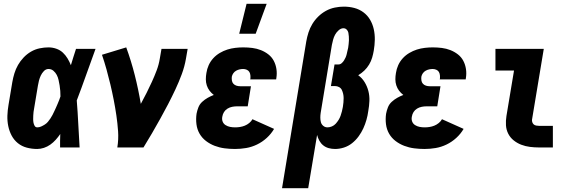

<svg xmlns="http://www.w3.org/2000/svg" viewBox="-20 -778 3040 1013"><path d="M176 8Q148 8 121.5 1Q95 -6 74.5 -22.5Q54 -39 41.5 -62.5Q29 -86 23.5 -113Q18 -140 19 -168Q20 -196 25 -225L45 -345Q49 -368 56 -391Q63 -414 75 -435Q87 -456 104.5 -474.5Q122 -493 143.5 -505.5Q165 -518 189 -523Q213 -528 236 -528Q257 -528 277 -521Q297 -514 311.5 -500.5Q326 -487 336.5 -469.5Q347 -452 354 -434Q360 -455 367 -476.5Q374 -498 381 -520H484Q459 -452 435 -384Q411 -316 385 -248Q390 -187 393 -124.5Q396 -62 400 0H297Q297 -18 297 -35.5Q297 -53 298 -71Q287 -55 274 -40.5Q261 -26 245.5 -15Q230 -4 212 2Q194 8 176 8ZM177 -106Q187 -106 197 -110.5Q207 -115 216.5 -121Q226 -127 233 -135.5Q240 -144 246 -153Q252 -162 257 -171.5Q262 -181 266.5 -191Q271 -201 275.5 -210.5Q280 -220 284 -230Q288 -240 292 -249.5Q296 -259 299 -269Q299 -284 298 -298.5Q297 -313 294.5 -327.5Q292 -342 289 -356Q286 -370 279.5 -382.5Q273 -395 262 -404.5Q251 -414 236 -414Q222 -414 211.5 -403Q201 -392 195 -379Q189 -366 185.5 -352.5Q182 -339 180 -326L160 -206Q158 -197 157 -187.5Q156 -178 155.5 -168.5Q155 -159 155 -149.5Q155 -140 156.5 -131.5Q158 -123 162.5 -114.5Q167 -106 177 -106Z M599 0Q606 -43 603 -85.5Q600 -128 594 -169Q588 -210 580 -251Q572 -292 562.5 -332Q553 -372 542 -411.5Q531 -451 518 -489L646 -528Q672 -457 691 -382Q710 -307 723 -230Q739 -259 753.5 -288Q768 -317 781.5 -346.5Q795 -376 806.5 -406.5Q818 -437 823 -468L832 -520H970L961 -468Q954 -427 939 -386.5Q924 -346 905.5 -306.5Q887 -267 867 -228.5Q847 -190 825.5 -151.5Q804 -113 782 -75Q760 -37 737 0Z M1220 8Q1192 8 1165 4.5Q1138 1 1113 -8.5Q1088 -18 1067 -34Q1046 -50 1033 -72.5Q1020 -95 1016.5 -122.5Q1013 -150 1017 -178Q1020 -194 1026.5 -211Q1033 -228 1046.5 -240.5Q1060 -253 1076 -262Q1092 -271 1108 -277Q1095 -287 1085.5 -299.5Q1076 -312 1071 -327.5Q1066 -343 1066 -359.5Q1066 -376 1069 -393Q1072 -414 1081 -434Q1090 -454 1105 -470.5Q1120 -487 1139.5 -498.5Q1159 -510 1179.5 -516.5Q1200 -523 1221.5 -525.5Q1243 -528 1263 -528Q1288 -528 1311.5 -525Q1335 -522 1356.5 -513.5Q1378 -505 1396 -491Q1414 -477 1424.5 -457Q1435 -437 1438.5 -413.5Q1442 -390 1438 -366L1437 -359H1300L1301 -362Q1302 -371 1301 -381Q1300 -391 1295.5 -398.5Q1291 -406 1282 -410Q1273 -414 1263 -414Q1254 -414 1244.5 -412Q1235 -410 1226 -405Q1217 -400 1211 -391.5Q1205 -383 1203 -373Q1202 -363 1203.5 -353Q1205 -343 1211.5 -336Q1218 -329 1227.5 -326Q1237 -323 1247 -323H1304L1287 -217H1230Q1218 -217 1205 -214.5Q1192 -212 1180.5 -205Q1169 -198 1162 -187Q1155 -176 1153 -163Q1150 -149 1154.5 -137Q1159 -125 1170 -118Q1181 -111 1194 -108.5Q1207 -106 1221 -106Q1233 -106 1246 -108Q1259 -110 1271.5 -115Q1284 -120 1295 -129Q1306 -138 1312 -149L1426 -98Q1411 -72 1387.5 -50.5Q1364 -29 1336 -15.5Q1308 -2 1278.5 3Q1249 8 1220 8ZM1242 -600 1281 -758H1387L1329 -600Z M1468 215 1596 -560Q1600 -583 1607.5 -606.5Q1615 -630 1628 -651.5Q1641 -673 1659.5 -691Q1678 -709 1700 -721Q1722 -733 1746.5 -738Q1771 -743 1794 -743Q1823 -743 1849.5 -736Q1876 -729 1897.5 -713Q1919 -697 1932.5 -674Q1946 -651 1952 -624Q1958 -597 1957.5 -568.5Q1957 -540 1952 -511Q1949 -493 1943.5 -474Q1938 -455 1927.5 -437.5Q1917 -420 1902.5 -406Q1888 -392 1870 -381Q1890 -367 1903.5 -345Q1917 -323 1923.5 -298Q1930 -273 1929 -246Q1928 -219 1923 -192Q1920 -169 1913.5 -146Q1907 -123 1897 -101Q1887 -79 1872 -58.5Q1857 -38 1837.5 -22.5Q1818 -7 1794.5 0.5Q1771 8 1748 8Q1730 8 1714 3.5Q1698 -1 1685.5 -11Q1673 -21 1665 -35.5Q1657 -50 1653 -66L1606 215ZM1708 -106Q1719 -106 1731 -111Q1743 -116 1751.5 -125.5Q1760 -135 1766.5 -145.5Q1773 -156 1777 -167.5Q1781 -179 1784 -190.5Q1787 -202 1789 -214Q1791 -226 1792 -237.5Q1793 -249 1793 -260.5Q1793 -272 1790.5 -283Q1788 -294 1783.5 -303.5Q1779 -313 1769 -318.5Q1759 -324 1747 -324H1726L1745 -438H1766Q1775 -438 1782.5 -444.5Q1790 -451 1795 -459Q1800 -467 1803.5 -475Q1807 -483 1809 -491.5Q1811 -500 1813 -509Q1815 -518 1817 -526Q1818 -536 1819.5 -546Q1821 -556 1821 -566Q1821 -576 1820.5 -586Q1820 -596 1818 -605.5Q1816 -615 1809 -622Q1802 -629 1792 -629Q1779 -629 1767 -618.5Q1755 -608 1748 -595Q1741 -582 1737.5 -568.5Q1734 -555 1731 -541L1672 -183Q1670 -170 1670 -157.5Q1670 -145 1673 -133.5Q1676 -122 1685.5 -114Q1695 -106 1708 -106Z M2220 8Q2192 8 2165 4.5Q2138 1 2113 -8.5Q2088 -18 2067 -34Q2046 -50 2033 -72.5Q2020 -95 2016.5 -122.5Q2013 -150 2017 -178Q2020 -194 2026.5 -211Q2033 -228 2046.5 -240.5Q2060 -253 2076 -262Q2092 -271 2108 -277Q2095 -287 2085.5 -299.5Q2076 -312 2071 -327.5Q2066 -343 2066 -359.5Q2066 -376 2069 -393Q2072 -414 2081 -434Q2090 -454 2105 -470.5Q2120 -487 2139.5 -498.5Q2159 -510 2179.5 -516.5Q2200 -523 2221.5 -525.5Q2243 -528 2263 -528Q2288 -528 2311.5 -525Q2335 -522 2356.5 -513.5Q2378 -505 2396 -491Q2414 -477 2424.5 -457Q2435 -437 2438.5 -413.5Q2442 -390 2438 -366L2437 -359H2300L2301 -362Q2302 -371 2301 -381Q2300 -391 2295.5 -398.5Q2291 -406 2282 -410Q2273 -414 2263 -414Q2254 -414 2244.5 -412Q2235 -410 2226 -405Q2217 -400 2211 -391.5Q2205 -383 2203 -373Q2202 -363 2203.5 -353Q2205 -343 2211.5 -336Q2218 -329 2227.5 -326Q2237 -323 2247 -323H2304L2287 -217H2230Q2218 -217 2205 -214.5Q2192 -212 2180.5 -205Q2169 -198 2162 -187Q2155 -176 2153 -163Q2150 -149 2154.5 -137Q2159 -125 2170 -118Q2181 -111 2194 -108.5Q2207 -106 2221 -106Q2233 -106 2246 -108Q2259 -110 2271.5 -115Q2284 -120 2295 -129Q2306 -138 2312 -149L2426 -98Q2411 -72 2387.5 -50.5Q2364 -29 2336 -15.5Q2308 -2 2278.5 3Q2249 8 2220 8Z M2824 0Q2800 0 2776 -3Q2752 -6 2730 -14.5Q2708 -23 2690 -37.5Q2672 -52 2661.5 -72.5Q2651 -93 2649.5 -117Q2648 -141 2652 -166L2692 -406H2594V-520H2849L2787 -147Q2786 -140 2788.5 -133Q2791 -126 2796 -121.5Q2801 -117 2809 -115.5Q2817 -114 2824 -114H2897V0Z"/></svg>

Font: Iosevka Curly Slab Heavy
Style: Italic
Weight: 900
Italic angle: -9°
Monospace: yes
Designer: Belleve Invis
Foundry: Belleve Invis
Version: Version 22.1.2; ttfautohint (v1.8.4)